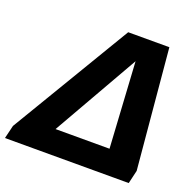

<svg xmlns="http://www.w3.org/2000/svg" viewBox="-133 -836 966 963"><g transform="rotate(20 349.5 -355.0)"><path d="M-8.3 0 8.8 -70.8 391.1 -710H610.8L668.9 -70.8L652.3 0ZM214.8 -128.9H502.9L475.6 -585.9Z"/></g></svg>

Font: Lesson One Extra
Style: Italic
Weight: 800
Italic angle: -14°
Designer: But Ko, Victor Gaultney, Annie Olsen, Julie Remington, Don Collingsworth, Eric Hays, Becca Hirsbrunner
Version: Version 1.100